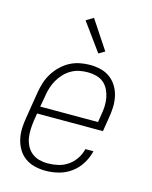

<svg xmlns="http://www.w3.org/2000/svg" viewBox="-115 -837 731 921"><g transform="rotate(15 250.0 -376.5)"><path d="M201 8Q173 8 146.5 1.5Q120 -5 99 -20Q78 -35 64.5 -57.5Q51 -80 45 -106Q39 -132 40 -160Q41 -188 46 -215L67 -345Q71 -370 79 -395Q87 -420 101 -442.5Q115 -465 134.5 -484Q154 -503 177.5 -515.5Q201 -528 226.5 -533Q252 -538 277 -538Q304 -538 330.5 -531.5Q357 -525 377.5 -509.5Q398 -494 411.5 -471.5Q425 -449 430.5 -423Q436 -397 435 -369.5Q434 -342 429 -315L418 -247H91L85 -209Q82 -188 81 -166Q80 -144 83.5 -123.5Q87 -103 96.5 -84.5Q106 -66 122 -53Q138 -40 158.5 -34.5Q179 -29 201 -29Q226 -29 251.5 -34.5Q277 -40 299.5 -55Q322 -70 337.5 -93Q353 -116 359 -142H399Q391 -109 373 -79.5Q355 -50 327 -29.5Q299 -9 266 -0.5Q233 8 201 8ZM384 -283 390 -321Q394 -342 395 -364Q396 -386 392 -406.5Q388 -427 379 -445.5Q370 -464 354.5 -477Q339 -490 318.5 -495.5Q298 -501 276 -501Q255 -501 234.5 -497Q214 -493 194.5 -482Q175 -471 159.5 -454.5Q144 -438 133.5 -419.5Q123 -401 116.5 -380.5Q110 -360 107 -339L97 -283ZM300 -601 200 -739 236 -761 330 -619Z"/></g></svg>

Font: Iosevka Slab XLtObl
Style: Regular
Weight: 200
Italic angle: -9°
Monospace: yes
Designer: Belleve Invis
Foundry: Belleve Invis
Version: Version 11.1.1; ttfautohint (v1.8.3)